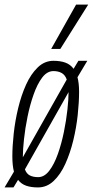

<svg xmlns="http://www.w3.org/2000/svg" viewBox="-35 -810 406 840"><path d="M131 10Q101 10 79.5 2.5Q58 -5 44 -23L24 10H-15L26 -59Q19 -86 19 -126Q19 -170 25 -225.5Q31 -281 44.5 -337Q58 -393 79 -439.5Q100 -486 130 -515Q160 -544 199 -544Q229 -544 251 -536Q273 -528 287 -509L308 -544H347L304 -472Q311 -446 311 -408Q311 -363 305 -307Q299 -251 285.5 -195.5Q272 -140 251 -93.5Q230 -47 200 -18.5Q170 10 131 10ZM65 -125V-122L257 -462Q250 -482 235 -490.5Q220 -499 199 -499Q171 -499 149.5 -470.5Q128 -442 112 -396.5Q96 -351 85.5 -299.5Q75 -248 70 -201.5Q65 -155 65 -125ZM132 -35Q159 -35 180.5 -63Q202 -91 218 -136Q234 -181 244.5 -232.5Q255 -284 260 -330.5Q265 -377 265 -407L74 -69Q81 -50 95.5 -42.5Q110 -35 132 -35ZM189 -596 298 -790H351L229 -596Z"/></svg>

Font: Georama Condensed Light
Style: Italic
Weight: 300
Width: 3
Italic angle: -9°
Designer: Jean-Baptiste Levee
Foundry: Production Type
Version: Version 1.000